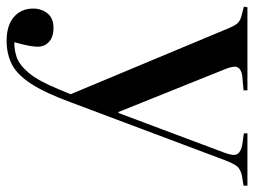

<svg xmlns="http://www.w3.org/2000/svg" viewBox="-118 -440 785 594"><g transform="rotate(90 275.0 -142.5)"><path d="M104 230Q56 230 30 207.5Q4 185 4 148Q4 122 19 103.5Q34 85 64 85Q91 85 106.5 98.5Q122 112 122 134Q122 145 119 161.5Q116 178 108 206Q130 207 154 199Q178 191 203 161.5Q228 132 254 68L269 32L71 -442Q59 -473 51 -482.5Q43 -492 29 -496L-2 -504L0 -515H257V-503L212 -499Q192 -496 186 -485Q180 -474 191 -447L324 -116H327L450 -444Q461 -473 454 -484Q447 -495 425 -499L390 -504V-515H552V-503L521 -498Q503 -494 494 -485Q485 -476 473 -445L295 29Q265 111 236.5 154.5Q208 198 176 214Q144 230 104 230Z"/></g></svg>

Font: Literata 72pt Medium
Style: Regular
Weight: 500
Designer: Latin by Veronika Burian and Jose Scaglione. Greek by Irene Vlachou. Cyrillic by Vera Evstafieva.
Foundry: TypeTogether
Version: Version 3.002